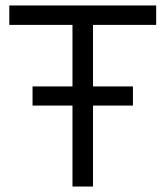

<svg xmlns="http://www.w3.org/2000/svg" viewBox="-20 -682 605 702"><path d="M551 -591H320V-366H466V-296H320V0H245V-296H99V-366H245V-591H14V-662H551Z"/></svg>

Font: Questrial
Style: Regular
Weight: 400
Designer: Joe Prince, Laura Meseguer
Foundry: Joe Prince, Laura Meseguer
Version: Version 2.000; ttfautohint (v1.8.3)